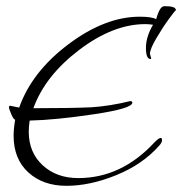

<svg xmlns="http://www.w3.org/2000/svg" viewBox="-20 -525 589 621"><path d="M13 -183 42 -177Q83 -293 201.5 -382Q320 -471 432 -471Q471 -471 485 -463Q495 -499 507 -504Q510 -505 514 -505Q549 -505 549 -492Q547 -492 526.5 -464Q506 -436 485.5 -401Q465 -366 465 -351L469 -336Q469 -334 467 -334Q452 -334 452 -370Q452 -406 475 -445Q461 -447 450 -447Q346 -447 236 -363.5Q126 -280 88 -175Q211 -175 276 -178Q336 -182 401 -198Q408 -198 408 -193Q408 -174 284 -155.5Q160 -137 76 -135Q73 -116 73 -99Q73 -32 118 9.5Q163 51 233 51Q373 51 480 -65Q494 -79 500 -79Q504 -79 504 -71.5Q504 -64 495 -54Q441 7 356 41.5Q271 76 195 76Q119 76 71.5 32.5Q24 -11 24 -86Q24 -108 29 -138Q24 -138 16.5 -155.5Q9 -173 9 -178Q9 -183 13 -183Z"/></svg>

Font: Qwigley
Style: Regular
Weight: 400
Designer: Robert E. Leuschke
Foundry: Robert E. Leuschke
Version: Version 1.003